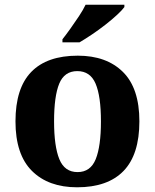

<svg xmlns="http://www.w3.org/2000/svg" viewBox="-20 -786 659 816"><path d="M307.6 10Q185.8 10 115.8 -59.6Q45.8 -129.2 45.8 -270.2Q45.8 -411.2 112.8 -480.3Q179.8 -549.4 310.6 -549.4Q432.4 -549.4 502.4 -480.3Q572.4 -411.2 572.4 -270.2Q572.4 -129.2 505.2 -59.6Q438 10 307.6 10ZM309.6 -54.6Q364.6 -54.6 386.8 -109.5Q409 -164.4 409 -270.2Q409 -377 386.3 -430.4Q363.6 -483.8 308.6 -483.8Q253.6 -483.8 231.7 -430.4Q209.8 -377 209.8 -270.2Q209.8 -164.4 232.2 -109.5Q254.6 -54.6 309.6 -54.6ZM245.4 -619Q260.4 -638 279 -664Q297.6 -690 315.5 -717Q333.4 -744 343.8 -766H508.6V-756Q499.2 -743 477.7 -723Q456.2 -703 428 -681Q399.8 -659 370.8 -639.5Q341.8 -620 317.8 -606H245.4Z"/></svg>

Font: Noto Serif Hentaigana ExtraLight
Style: Regular
Weight: 200
Designer: Kazuhiro Yamada
Foundry: nipponia
Version: Version 1.000